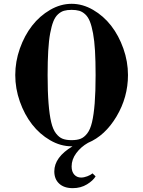

<svg xmlns="http://www.w3.org/2000/svg" viewBox="-20 -750 752 1008"><path d="M651.9 -356Q651.9 -239.7 591.8 -138.7Q531.7 -37.6 441.9 0Q404.8 21 380.4 54Q356 86.9 356 124Q356 151.4 369.9 166.7Q383.8 182.1 405.8 182.1Q420.9 182.1 438.2 175.5Q455.6 168.9 465.8 160.2L481.9 175.8Q469.2 197.8 436.8 217.8Q404.3 237.8 361.8 237.8Q316.4 237.8 290.8 214.1Q265.1 190.4 265.1 149.9Q265.1 75.2 360.8 18.1H356Q297.9 18.1 243.2 -13.7Q188.5 -45.4 148.4 -96.9Q108.4 -148.4 84.2 -216.8Q60.1 -285.2 60.1 -356Q60.1 -426.8 84.2 -495.1Q108.4 -563.5 148.4 -615Q188.5 -666.5 243.2 -698.2Q297.9 -730 356 -730Q414.1 -730 468.8 -698.2Q523.4 -666.5 563.5 -615Q603.5 -563.5 627.7 -495.1Q651.9 -426.8 651.9 -356ZM230 -356Q230 -268.1 234.9 -207.5Q239.7 -147 248.8 -108.6Q257.8 -70.3 273.9 -49.6Q290 -28.8 308.8 -21.5Q327.6 -14.2 356 -14.2Q384.3 -14.2 403.1 -21.5Q421.9 -28.8 438 -49.6Q454.1 -70.3 463.1 -108.6Q472.2 -147 477.1 -207.5Q481.9 -268.1 481.9 -356Q481.9 -429.2 478.8 -483.2Q475.6 -537.1 468.5 -575.2Q461.4 -613.3 451.9 -637.2Q442.4 -661.1 427.5 -674.8Q412.6 -688.5 396 -693.4Q379.4 -698.2 356 -698.2Q332.5 -698.2 315.9 -693.4Q299.3 -688.5 284.4 -674.8Q269.5 -661.1 260 -637.2Q250.5 -613.3 243.4 -575.2Q236.3 -537.1 233.2 -483.2Q230 -429.2 230 -356Z"/></svg>

Font: Flanker Steampunk
Style: Bold
Weight: 700
Designer: Alexey Kryukov, Leonardo Di Lena
Foundry: Alexey Kryukov, Leonardo Di Lena
Version: 1.210